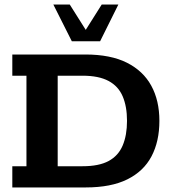

<svg xmlns="http://www.w3.org/2000/svg" viewBox="-20 -822 756 842"><path d="M34 0V-93H96V-490H34V-583H354Q465 -583 536.5 -547Q608 -511 643.5 -446Q679 -381 679 -292Q679 -202 644.5 -136.5Q610 -71 538.5 -35.5Q467 0 356 0ZM233 -93H342Q414 -93 456.5 -116Q499 -139 518 -184Q537 -229 537 -292Q537 -355 518 -399.5Q499 -444 456 -467Q413 -490 342 -490H233ZM295 -641 214 -802H286L356 -691L426 -802H499L419 -641Z"/></svg>

Font: Rokkitt
Style: Bold
Weight: 700
Designer: Vernon Adams
Foundry: Vernon Adams
Version: Version 3.103